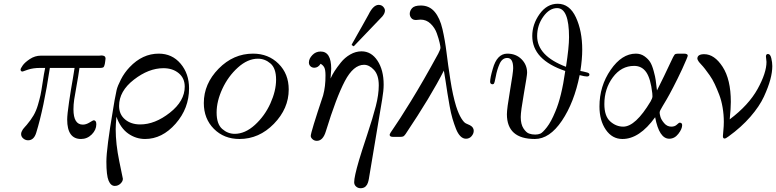

<svg xmlns="http://www.w3.org/2000/svg" viewBox="-20 -725 4111 1017"><path d="M88.9 -356.9Q88.9 -361.8 99.9 -377.9Q110.8 -394 137.9 -412.1Q165 -430.2 196.8 -430.2H505.9Q507.8 -430.2 511.5 -430.7Q515.1 -431.2 517.1 -431.2Q539.1 -431.2 539.1 -415Q539.1 -409.2 537.1 -398.7Q535.2 -388.2 535.2 -386.2Q532.2 -372.1 527.6 -368.7Q522.9 -365.2 511.2 -365.2H400.9Q395 -322.3 386 -273.7Q377 -225.1 373 -198Q369.1 -170.9 369.1 -146Q369.1 -64.9 418.9 -64.9Q436 -64.9 454.6 -76.4Q473.1 -87.9 476.1 -87.9Q490.2 -87.9 490.2 -66.9Q490.2 -37.1 466.1 -12.9Q441.9 11.2 409.2 11.2Q335.9 11.2 335.9 -91.8Q335.9 -117.7 345.9 -185.8Q356 -253.9 366.2 -310.1L375 -365.2H244.1Q211.9 -151.4 171.9 -22Q159.7 18.1 128.9 18.1Q114.7 18.1 103.3 8.5Q91.8 -1 91.8 -15.1Q91.8 -22 95.5 -29.5Q99.1 -37.1 101.6 -40.5Q104 -43.9 112.1 -53Q120.1 -62 121.1 -63Q143.1 -88.9 157.5 -113.5Q171.9 -138.2 180.9 -169.2Q189.9 -200.2 194.6 -221.7Q199.2 -243.2 206.1 -289.6Q212.9 -335.9 219.2 -365.2H191.9Q155.8 -365.2 127.9 -356L100.1 -346.2Q88.9 -345.7 88.9 -356.9Z M543.5 130.9Q543.5 62 579.6 -149.9Q583.5 -177.7 586.9 -193.8Q592.8 -227.1 597.7 -248Q602.5 -269 620.6 -304.4Q638.7 -339.8 666.5 -369.1Q734.4 -440.9 820.8 -440.9Q891.6 -440.9 936.5 -387.9Q981.4 -335 981.4 -256.8Q981.4 -150.9 910.2 -69.8Q838.9 11.2 748.5 11.2Q699.7 11.2 658.7 -17.8Q617.7 -46.9 596.7 -106.9Q592.8 -63 592.8 -41Q592.8 37.1 611.8 129.2Q630.9 221.2 630.9 222.2Q630.9 235.4 618.2 247.6Q605.5 259.8 587.9 259.8Q566.9 259.8 555.2 231.9Q543.5 204.1 543.5 130.9ZM610.8 -164.1Q610.8 -119.1 642.3 -92.5Q673.8 -65.9 722.7 -65.9Q800.8 -65.9 879.6 -127.9Q958.5 -189.9 958.5 -266.1Q958.5 -311 926.5 -337.4Q894.5 -363.8 845.7 -363.8Q767.6 -363.8 689.2 -303Q610.8 -242.2 610.8 -164.1Z M1059.6 -179.2Q1059.6 -281.2 1137.9 -361.1Q1216.3 -440.9 1320.3 -440.9Q1401.4 -440.9 1455.3 -387.5Q1509.3 -334 1509.3 -251Q1509.3 -149.9 1430.9 -69.3Q1352.5 11.2 1248.5 11.2Q1166.5 11.2 1113 -42.5Q1059.6 -96.2 1059.6 -179.2ZM1127.4 -128.9Q1127.4 -67.9 1157 -42Q1186.5 -16.1 1223.1 -16.1Q1278.3 -16.1 1330.3 -63.5Q1382.3 -110.8 1412.4 -177.5Q1442.4 -244.1 1442.4 -303.2Q1442.4 -363.3 1412.8 -388.7Q1383.3 -414.1 1346.2 -414.1Q1292 -414.1 1240.2 -367.4Q1188.5 -320.8 1158 -254.9Q1127.4 -189 1127.4 -128.9Z M1616.2 -394Q1616.2 -414.1 1634.3 -433.1Q1652.3 -452.1 1678.2 -452.1Q1734.4 -452.1 1734.4 -360.8Q1734.4 -359.9 1731 -309.1Q1739.7 -329.1 1752 -348.1Q1764.2 -367.2 1785.2 -393.6Q1806.2 -419.9 1835.2 -436.5Q1864.3 -453.1 1895 -453.1Q1946.8 -453.1 1979.5 -403.6Q2012.2 -354 2012.2 -276.9Q2012.2 -244.6 2004.4 -199.2L1935.1 214.8L1934.1 221.2Q1933.1 227.1 1932.1 231Q1931.2 234.9 1929.2 241.5Q1927.2 248 1924.3 252.9Q1921.4 257.8 1916.7 262.5Q1912.1 267.1 1905 269.5Q1897.9 272 1890.1 272Q1876 272 1866 262.9Q1856 253.9 1856 240.2Q1856 211.4 1881.3 125Q1893.6 83 1924.3 -9.5Q1955.1 -102.1 1970.7 -163.1Q1986.3 -224.1 1986.3 -272.9Q1986.3 -327.1 1961.2 -354.5Q1936 -381.8 1908.2 -381.8Q1852.1 -381.8 1806.6 -295.4Q1761.2 -209 1706.1 -29.8Q1690.9 21 1658.2 21Q1645 21 1635.5 12.5Q1626 3.9 1626 -4.9Q1626 -23.9 1691.4 -219.2Q1704.6 -267.1 1704.1 -326.2Q1704.1 -355 1697.8 -367.4Q1691.4 -379.9 1678.2 -387.2Q1665 -366.2 1645 -366.2Q1632.8 -366.2 1624.5 -374Q1616.2 -381.8 1616.2 -394ZM1842.3 -486.8Q1844.2 -491.7 1847.2 -496.8Q1850.1 -502 1856.7 -513.4Q1863.3 -524.9 1871.3 -539.6Q1879.4 -554.2 1896.2 -583.5Q1913.1 -612.8 1932.1 -647.9Q1957 -698.7 1985.4 -699.2Q2000.5 -699.2 2009.8 -689.2Q2019 -679.2 2019 -668.9Q2019 -654.8 2005.4 -638.2Q1999.5 -631.3 1854 -480H1853Z M2043.9 -11.2Q2043.9 -17.1 2067.1 -49.6Q2090.3 -82 2155.8 -188Q2221.2 -293.9 2301.3 -440.9Q2313.5 -463.9 2313 -473.1Q2313 -479 2308.6 -499Q2304.2 -519 2293.7 -548.6Q2283.2 -578.1 2260.7 -599.6Q2238.3 -621.1 2208 -621.1Q2203.1 -621.1 2195.1 -620.1Q2187 -619.1 2183.1 -619.1Q2167 -619.1 2158.7 -629.2Q2150.4 -639.2 2150.4 -651.9Q2150.4 -668 2162.8 -681.9Q2175.3 -695.8 2209 -695.8Q2253.9 -695.8 2282 -662.8Q2310.1 -629.9 2323.7 -570.6Q2337.4 -511.2 2345.2 -447Q2353 -382.8 2365.7 -301Q2378.4 -219.2 2396 -162.1Q2409.2 -121.1 2423.6 -98.1Q2438 -75.2 2448.5 -71Q2459 -66.9 2469.5 -61.5Q2480 -56.2 2485.4 -46.9Q2489.3 -40 2489.3 -32.2Q2489.3 -17.1 2477.8 -3.7Q2466.3 9.8 2448.2 9.8Q2432.1 9.8 2418.7 -3.7Q2405.3 -17.1 2395.3 -42.5Q2385.3 -67.9 2376.7 -96.9Q2368.2 -126 2361.6 -163.1Q2355 -200.2 2350.1 -230.7Q2345.2 -261.2 2340.1 -296.6Q2335 -332 2331.1 -351.1Q2263.2 -216.3 2128.4 -15.1Q2121.6 -5.4 2116.5 -2.7Q2111.3 0 2099.1 0H2062Q2043.9 0 2043.9 -11.2Z M2576.2 -292Q2576.2 -313 2590.3 -360.8Q2612.3 -439.9 2666 -440.9H2667Q2712.9 -440.9 2742.4 -411.4Q2772 -381.8 2772 -339.8Q2772 -325.7 2755.1 -230.2Q2738.3 -134.8 2738.3 -105Q2738.3 -66.9 2752.7 -44.9Q2767.1 -22.9 2782.2 -17.6Q2797.4 -12.2 2814.9 -12.2Q2830.1 -12.2 2842 -17.1Q2854 -22 2876.7 -51Q2899.4 -80.1 2921.4 -133.8Q2954.6 -210.9 2974.1 -349.1Q2799.3 -408.2 2799.3 -534.2Q2799.3 -596.2 2838.1 -650.6Q2877 -705.1 2934.1 -705.1Q2997.1 -705.1 3030.5 -633.1Q3064 -561 3064 -461.9Q3064 -412.1 3054.2 -349.1Q3060.1 -348.1 3067.1 -346.7Q3074.2 -345.2 3078.1 -344Q3082 -342.8 3086.7 -341.8Q3091.3 -340.8 3093.8 -339.8Q3096.2 -338.9 3098.1 -337.4Q3100.1 -335.9 3101.1 -334.5Q3102.1 -333 3102.1 -330.1Q3102.1 -320.3 3089.4 -319.8Q3077.1 -319.8 3050.3 -327.1Q3021.5 -182.1 2956.3 -85.4Q2891.1 11.2 2813 11.2Q2665 11.2 2665 -120.1Q2665 -148.9 2681.6 -245.8Q2698.2 -342.8 2698.2 -363.8Q2698.2 -418 2667 -418Q2640.1 -418 2626.2 -386.5Q2612.3 -355 2606.2 -320.1Q2600.1 -285.2 2595.2 -280.8Q2589.4 -276.9 2582.8 -280Q2576.2 -283.2 2576.2 -292ZM2825.2 -534.2Q2825.2 -429.2 2978 -371.1Q2994.1 -475.1 2994.1 -527.8Q2994.1 -681.6 2931.2 -682.1Q2890.1 -682.1 2857.7 -636.7Q2825.2 -591.3 2825.2 -534.2Z M3155.3 -161.1Q3155.3 -269 3214.6 -355Q3273.9 -440.9 3348.1 -440.9Q3374 -440.9 3393.6 -427Q3413.1 -413.1 3423.6 -396.5Q3434.1 -379.9 3442.6 -348.4Q3451.2 -316.9 3453.1 -301Q3455.1 -285.2 3459 -253.9Q3460 -249 3460 -246.1Q3498 -321.3 3532.2 -395Q3548.3 -430.2 3553.2 -435.5Q3558.1 -440.9 3570.8 -440.9Q3571.8 -440.9 3573.2 -440.9H3602.1Q3623 -440.9 3623 -430.2Q3623 -424.3 3593.3 -358.9Q3568.4 -305.7 3546.1 -262.9Q3523.9 -220.2 3511.5 -199.2Q3499 -178.2 3490 -163.1Q3481 -147.9 3477.5 -140.9Q3474.1 -133.8 3474.1 -127.9Q3474.1 -122.1 3478 -106.9Q3481.9 -91.8 3497.6 -73Q3513.2 -54.2 3536.1 -54.2Q3554.2 -54.2 3565.2 -64.7Q3576.2 -75.2 3580.1 -75.2Q3593.3 -75.2 3593.3 -62Q3593.3 -42 3573.2 -16.1Q3553.2 9.8 3524.9 9.8Q3471.7 9.8 3450.2 -104Q3367.2 11.2 3276.9 11.2Q3222.7 11.2 3189 -37.8Q3155.3 -86.9 3155.3 -161.1ZM3181.2 -173.8Q3181.2 -109.9 3212.2 -82Q3243.2 -54.2 3281.2 -54.2Q3346.2 -54.2 3426.3 -188Q3436 -205.1 3436 -214.8Q3436 -223.6 3435.1 -231Q3426.3 -309.1 3403.1 -342.5Q3379.9 -376 3338.9 -376Q3271 -376 3226.1 -315.4Q3181.2 -254.9 3181.2 -173.8Z M3673.8 -414.1Q3673.8 -438 3710 -438Q3764.2 -438 3807.6 -371.1Q3851.1 -304.2 3851.1 -185.1Q3851.1 -150.9 3845.2 -92.8Q3945.3 -168 3992.7 -253.4Q4040 -338.9 4040 -397Q4040 -400.9 4038.6 -410.9Q4037.1 -420.9 4037.1 -425.8Q4037.1 -439 4047.9 -439Q4060.1 -439 4065.4 -417Q4070.8 -395 4070.8 -375Q4070.8 -342.8 4060.3 -303.5Q4049.8 -264.2 4026.4 -213.1Q4002.9 -162.1 3954.6 -106.4Q3906.2 -50.8 3839.8 -2.9Q3823.7 9.3 3817.9 8.8Q3809.1 8.8 3809.1 -3.9Q3809.1 -7.8 3811.5 -33Q3814 -58.1 3814 -79.1Q3814 -118.2 3807.6 -155.5Q3801.3 -192.9 3789.6 -223.4Q3777.8 -253.9 3765.9 -279.5Q3753.9 -305.2 3739 -326.2Q3724.1 -347.2 3714.1 -360.1Q3704.1 -373 3692.9 -384.8L3682.1 -397Q3673.8 -409.2 3673.8 -414.1Z"/></svg>

Font: CMU Serif Extra
Style: RomanSlanted
Weight: 500
Italic angle: -9.46001°
Version: Version 0.7.0